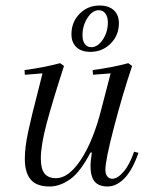

<svg xmlns="http://www.w3.org/2000/svg" viewBox="-20 -664 577 696"><path d="M313 -111H308Q271 -40 234 -14Q197 12 160 12Q112 12 91 -13.5Q70 -39 70 -88Q70 -130 82 -186Q94 -242 117 -330L134 -398L70 -393L69 -410Q138 -419 198 -435L212 -425Q169 -292 148.5 -214.5Q128 -137 128 -89Q128 -52 141.5 -35Q155 -18 183 -18Q229 -18 273.5 -85.5Q318 -153 347 -267L381 -398L317 -393L316 -410Q385 -419 445 -435L459 -425Q424 -321 393 -202Q362 -83 362 -49Q362 -34 368.5 -25Q375 -16 387 -16Q406 -16 428 -41.5Q450 -67 466 -114L482 -110Q460 -47 431 -17.5Q402 12 370 12Q338 12 323 -6Q308 -24 308 -63Q308 -78 313 -111ZM341 -644Q374 -644 392.5 -627Q411 -610 411 -580Q411 -536 381 -506Q351 -476 308 -476Q275 -476 257 -493Q239 -510 239 -540Q239 -584 268.5 -614Q298 -644 341 -644ZM311 -493Q334 -493 352.5 -520Q371 -547 371 -583Q371 -603 362 -615Q353 -627 338 -627Q315 -627 297 -599Q279 -571 279 -536Q279 -516 287.5 -504.5Q296 -493 311 -493Z"/></svg>

Font: Arapey
Style: Italic
Weight: 400
Italic angle: -12°
Designer: Eduardo Rodriguez Tunni
Foundry: Eduardo Rodriguez Tunni
Version: Version 3.000